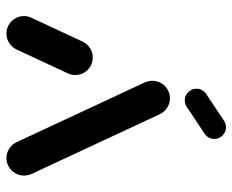

<svg xmlns="http://www.w3.org/2000/svg" viewBox="-84 -652 736 609"><g transform="rotate(90 284.5 -348.0)"><path d="M87 0Q71.9 0 59.1 -7.4Q46.3 -14.8 38.9 -27.6Q31.5 -40.4 31.5 -55.6Q31.5 -68.5 37.4 -80.4L113 -242.6Q120 -256.7 133.3 -265.2Q146.7 -273.7 163 -273.7Q178.1 -273.7 190.9 -266.3Q203.7 -258.9 211.1 -246.1Q218.5 -233.3 218.5 -218.1Q218.5 -205.2 212.6 -193.3L137 -31.1Q130 -17 116.7 -8.5Q103.3 0 87 0ZM537.4 -55.6Q537.4 -40.7 530 -28Q522.6 -15.2 509.8 -7.6Q497 0 481.9 0Q465.9 0 452.4 -8.5Q438.9 -17 431.9 -31.1L242.2 -438.1Q236.7 -450.4 236.7 -463Q236.7 -477.8 244.1 -490.6Q251.5 -503.3 264.3 -510.9Q277 -518.5 292.2 -518.5Q308.1 -518.5 321.7 -510Q335.2 -501.5 342.2 -487.4L531.9 -80.4Q537.4 -68.1 537.4 -55.6ZM298.9 -565.6Q283.7 -565.6 272.8 -576.5Q261.9 -587.4 261.9 -602.6Q261.9 -611.9 266.1 -619.8Q270.4 -627.8 277.8 -633L363.3 -690Q372.6 -696.3 384.1 -696.3Q399.3 -696.3 410.2 -685.4Q421.1 -674.4 421.1 -659.3Q421.1 -650 416.9 -642Q412.6 -634.1 405.2 -628.9L319.6 -571.9Q310.4 -565.6 298.9 -565.6Z"/></g></svg>

Font: 26F Galaxy Sans Black
Style: Regular
Weight: 900
Designer: C₂₉H₂₅N₃O₅
Version: Version 1.100